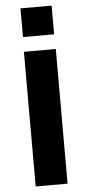

<svg xmlns="http://www.w3.org/2000/svg" viewBox="-62 -979 467 1014"><g transform="rotate(-5 171.5 -472.0)"><path d="M87 -792H252V-944H87ZM85 0H254V-714H85Z"/></g></svg>

Font: Kathrein 85 Heavy
Style: Regular
Weight: 900
Designer: Lazydogs Typefoundry, based on Open Sans by Ascender Corporation
Foundry: Lazydogs Typefoundry
Version: Version 1.003;PS 001.003;hotconv 1.0.88;makeotf.lib2.5.64775